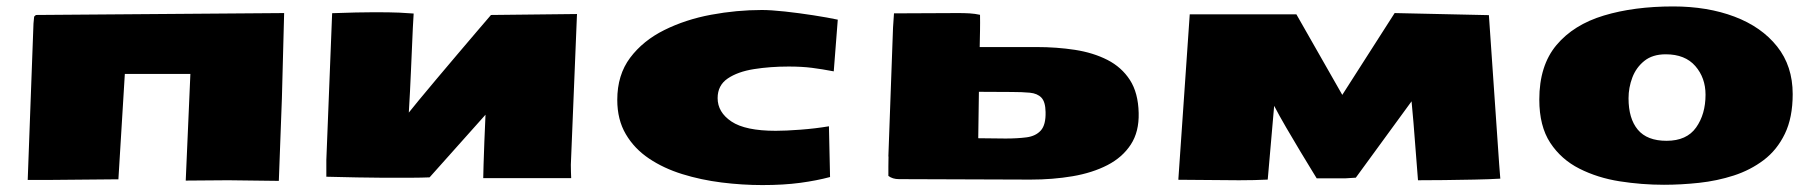

<svg xmlns="http://www.w3.org/2000/svg" viewBox="-20 -542 5510 582"><path d="M825.2 6.3 671.4 4.4 543 5.4 557.1 -317.9H358.4L338.9 1.5L132.3 3.4H64L81.5 -470.7L83.5 -491.7L88.9 -496.6L841.3 -502.4L834.5 -244.1Z M1444.8 -2Q1444.8 -13.2 1445.8 -42.7Q1446.8 -72.3 1448.2 -112.3Q1449.7 -152.3 1451.7 -194.3L1282.2 -4.4Q1261.2 -3.4 1222.9 -3.2Q1184.6 -2.9 1141.8 -3.2Q1099.1 -3.4 1062.7 -4.2Q1026.4 -4.9 1009.3 -5.4L969.2 -6.3V-57.1L986.8 -502Q1066.4 -504.9 1114.7 -504.9Q1163.1 -504.9 1190.4 -503.7Q1217.8 -502.4 1233.9 -501L1231.4 -457Q1228.5 -393.1 1225.8 -328.9Q1223.1 -264.6 1219.2 -200.7Q1226.6 -210.4 1249.3 -237.8Q1272 -265.1 1302.7 -301.8Q1333.5 -338.4 1366 -376.7Q1398.4 -415 1425.8 -447Q1453.1 -479 1468.3 -496.6H1468.8L1729 -499.5L1710.4 -43.5V-40Q1710.4 -32.7 1710.7 -21.2Q1710.9 -9.8 1711.4 -2Z M2291 19Q2230 19 2167.5 11.2Q2105 3.4 2048.3 -14.2Q1991.7 -31.7 1947.3 -61.5Q1902.8 -91.3 1877 -135.3Q1851.1 -179.2 1851.1 -239.3Q1851.1 -314.9 1890.1 -366.9Q1929.2 -418.9 1993.7 -450.9Q2058.1 -482.9 2135.5 -497.3Q2212.9 -511.7 2289.6 -511.7Q2316.4 -511.7 2359.4 -507.1Q2402.3 -502.4 2446 -495.6Q2489.7 -488.8 2519.5 -482.4L2507.3 -325.7Q2471.7 -332.5 2441.2 -336.4Q2410.6 -340.3 2370.6 -340.3Q2314.5 -340.3 2265.4 -332.5Q2216.3 -324.7 2185.8 -304Q2155.3 -283.2 2155.3 -244.6Q2155.3 -201.7 2197.3 -173.6Q2239.3 -145.5 2331.5 -145.5Q2361.3 -145.5 2406.5 -148.9Q2451.7 -152.3 2492.7 -159.2L2496.1 -5.4Q2456.1 5.4 2405.8 12.2Q2355.5 19 2291 19Z M3103.5 2.4 2705.1 1Q2685.5 1 2672.9 -8.8Q2672.9 -24.4 2672.9 -37.8Q2672.9 -51.3 2673.3 -66.9L2672.9 -68.4L2687 -458.5L2689.9 -501.5L2885.3 -502.4Q2902.3 -502.4 2918.9 -501.5Q2935.5 -500.5 2950.7 -497.1Q2951.2 -485.4 2950.9 -473.4Q2950.7 -461.4 2950.7 -449.7L2949.7 -399.4H3121.1Q3183.1 -399.4 3238.5 -390.9Q3293.9 -382.3 3336.9 -360.4Q3379.9 -338.4 3405 -299.6Q3430.2 -260.7 3431.6 -199.7Q3433.1 -142.6 3407.7 -103.8Q3382.3 -64.9 3336.9 -41.5Q3291.5 -18.1 3231.4 -7.8Q3171.4 2.4 3103.5 2.4ZM3028.3 -122.1Q3064 -122.1 3091.8 -125.7Q3119.6 -129.4 3135 -146.5Q3150.4 -163.6 3149.4 -202.6Q3148.9 -233.4 3136.7 -246.1Q3124.5 -258.8 3101.6 -261Q3078.6 -263.2 3045.4 -263.2L2947.3 -263.7L2945.3 -123Z M3735.8 4.4 3551.8 2.9 3586.4 -498.5H3909.7L4048.8 -254.4L4207.5 -502.4L4493.2 -496.1L4524.4 -43.5L4527.8 -0.5Q4495.6 1.5 4449.2 2.4Q4402.8 3.4 4356.7 3.9Q4310.5 4.4 4278.3 4.4L4264.6 -170.4L4258.8 -234.9L4089.8 -3.4L4059.1 -1.5H3971.2Q3971.2 -1.5 3957 -24.7Q3942.9 -47.9 3921.6 -83Q3900.4 -118.2 3878.7 -155.5Q3856.9 -192.9 3842.3 -221.2L3822.8 2.4Q3802.7 3.4 3781.2 3.9Q3759.8 4.4 3735.8 4.4Z M5023.9 18.1Q4956.5 18.1 4889.6 7.6Q4822.8 -2.9 4767.6 -30.8Q4712.4 -58.6 4679.2 -109.1Q4646 -159.7 4646 -240.2Q4646 -343.3 4698 -405.3Q4750 -467.3 4841.6 -494.9Q4933.1 -522.5 5051.8 -522.5Q5155.8 -522.5 5237.8 -491.5Q5319.8 -460.4 5366.9 -401.1Q5414.1 -341.8 5414.1 -256.8Q5414.1 -185.5 5390.4 -136.5Q5366.7 -87.4 5326.4 -56.9Q5286.1 -26.4 5235.6 -10Q5185.1 6.3 5130.4 12.2Q5075.7 18.1 5023.9 18.1ZM5031.7 -115.2Q5092.8 -115.2 5121.3 -155.5Q5149.9 -195.8 5149.9 -254.9Q5149.9 -306.2 5118.9 -341.8Q5087.9 -377.4 5029.3 -377.4Q4989.3 -377.4 4964.4 -357.4Q4939.5 -337.4 4928 -306.9Q4916.5 -276.4 4916.5 -244.1Q4916.5 -182.6 4944.6 -148.9Q4972.7 -115.2 5031.7 -115.2Z"/></svg>

Font: Seymour One
Style: Regular
Weight: 400
Designer: Vernon Adams
Foundry: Vernon Adams
Version: Version 1.100; ttfautohint (v1.8.4.7-5d5b);gftools[0.9.33]